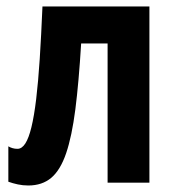

<svg xmlns="http://www.w3.org/2000/svg" viewBox="-20 -567 540 596"><path d="M443.8 0H314V-432.1H231.9Q224.6 -311.5 213.9 -227.5Q203.1 -143.6 185.3 -91.3Q167.5 -39.1 139.2 -15.1Q110.8 8.8 67.9 8.8Q50.8 8.8 35.2 5.4Q19.5 2 5.9 -2.9V-112.8Q11.2 -109.4 18.6 -107.2Q25.9 -105 34.2 -105Q47.9 -105 58.6 -121.6Q69.3 -138.2 77.6 -172.4Q85.9 -206.5 92.3 -259.3Q98.6 -312 103.3 -383.5Q107.9 -455.1 111.8 -546.9H443.8Z"/></svg>

Font: Open Sans Condensed
Style: Regular
Weight: 400
Width: 3
Designer: Monotype Design Team
Foundry: Monotype Imaging Inc.
Version: Version 3.000